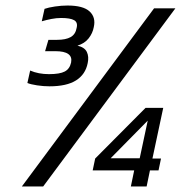

<svg xmlns="http://www.w3.org/2000/svg" viewBox="-20 -674 681 694"><path d="M159 -362Q137 -362 114 -365.5Q91 -369 79 -374L89 -419Q119 -406 157 -406Q196 -406 214 -415.5Q232 -425 237 -448Q245 -489 180 -489H143L155 -530H186Q218 -530 235.5 -540Q253 -550 257 -573Q262 -593 248 -601Q234 -609 201 -609Q184 -609 166 -605.5Q148 -602 131 -597L141 -642Q155 -647 178.5 -650.5Q202 -654 224 -654Q281 -654 304 -632.5Q327 -611 319 -576Q315 -554 300.5 -535.5Q286 -517 260 -509Q286 -503 294 -486Q302 -469 297 -446Q289 -405 255 -383.5Q221 -362 159 -362ZM59 0 537 -644H614L136 0ZM453 0 465 -58H315L324 -101L506 -284H570L531 -101H562L553 -58H522L510 0ZM380 -102H485L514 -238Z"/></svg>

Font: Kanit Light
Style: Italic
Weight: 300
Italic angle: -12°
Designer: Katatrad Team
Foundry: CadsonDemak
Version: Version 2.000; ttfautohint (v1.8.3)